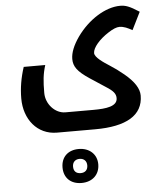

<svg xmlns="http://www.w3.org/2000/svg" viewBox="-66 -562 1016 1182"><g transform="rotate(-5 441.5 29.0)"><path d="M266 240H502C694 240 799 180 799 57C799 14 770 -31 711 -80C681 -105 652 -126 625 -143C589 -166 536 -201 536 -228C536 -261 578 -310 636 -347C665 -366 688 -375 705 -375C733 -375 757 -363 784 -348L838 -457C778 -496 753 -504 721 -504C630 -504 523 -437 452 -337C417 -287 399 -242 399 -203C399 -158 421 -125 495 -76C532 -51 563 -31 591 -13C634 14 650 33 650 60C650 111 582 120 501 120H328C265 120 209 59 209 -10C209 -83 213 -126 230 -181H97C76 -117 65 -53 65 12C65 140 144 240 266 240ZM390 562C458 562 502 519 502 456C502 393 455 352 390 352C323 352 281 393 281 457C281 521 323 562 390 562ZM390 501C361 501 346 485 346 457C346 430 363 413 390 413C417 413 434 430 434 457C434 485 417 501 390 501Z"/></g></svg>

Font: Noto Kufi Arabic
Style: Bold
Weight: 700
Designer: Monotype Design Team, David Williams, Khaled Hosny
Foundry: Google LLC
Version: Version 2.109